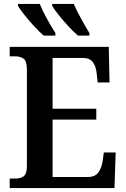

<svg xmlns="http://www.w3.org/2000/svg" viewBox="-20 -951 638 971"><path d="M29 0V-48H58Q83 -48 99.5 -59.5Q116 -71 116 -110V-599Q116 -643 99 -654.5Q82 -666 58 -666H29V-714H530L534 -534H474L469 -579Q466 -614 450 -636Q434 -658 399 -658H246V-401H467V-346H246V-56H425Q461 -56 477.5 -79Q494 -102 499 -135L505 -180H565L559 0ZM374 -771Q353 -789 326.5 -817.5Q300 -846 277 -875Q254 -904 244 -921V-931H353Q368 -897 390.5 -856Q413 -815 432 -784V-771ZM201 -771Q180 -789 153.5 -817.5Q127 -846 104 -875Q81 -904 71 -921V-931H181Q195 -897 217.5 -856Q240 -815 260 -784V-771Z"/></svg>

Font: Noto Serif SemiCondensed SemiBold
Style: Regular
Weight: 600
Width: 4
Designer: Monotype Design Team
Foundry: Monotype Imaging Inc.
Version: Version 2.013; ttfautohint (v1.8.4.7-5d5b)